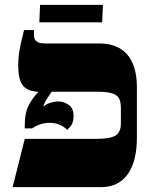

<svg xmlns="http://www.w3.org/2000/svg" viewBox="-20 -771 631 791"><path d="M544 -411V-204Q544 -106 506 -53Q468 0 396 0H32L82 -199H379Q435 -199 456.5 -213Q478 -227 478 -262V-326Q478 -353 469.5 -367Q461 -381 440 -387Q419 -393 380 -393H193Q159 -345 159 -333V-332Q170 -342 187.5 -347.5Q205 -353 220 -353Q243 -353 263 -339Q283 -325 283 -294Q283 -264 270.5 -250.5Q258 -237 257 -236Q228 -265 184 -265Q147 -265 112 -242H82V-256Q82 -306 98.5 -337.5Q115 -369 137 -391V-393Q92 -395 73.5 -419.5Q55 -444 55 -502Q55 -532 60 -562Q65 -592 79 -647H120V-625Q120 -592 164 -592H388Q465 -592 504.5 -546Q544 -500 544 -411ZM145 -751H404L401 -679H142Z"/></svg>

Font: Noto Serif Hebrew Black
Style: Regular
Weight: 900
Designer: Monotype Design Team
Foundry: Monotype Imaging Inc.
Version: Version 1.000